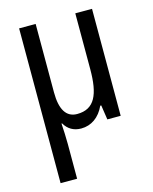

<svg xmlns="http://www.w3.org/2000/svg" viewBox="-116 -614 741 931"><g transform="rotate(-15 254.0 -148.5)"><path d="M437 -537H353V-257C353 -130 324 -63 236 -63C181 -63 154 -108 154 -193V-537H71V240H154V66C154 31 152 -5 150 -38H153C171 -7 199 10 237 10C288 10 330 -20 354 -73H359L370 0H437Z"/></g></svg>

Font: Noto Sans Condensed
Style: Regular
Weight: 400
Width: 3
Designer: Monotype Design Team
Foundry: Monotype Imaging Inc.
Version: Version 2.013